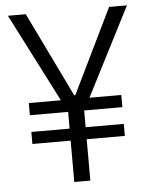

<svg xmlns="http://www.w3.org/2000/svg" viewBox="-52 -771 636 815"><g transform="rotate(-5 265.5 -364.0)"><path d="M88.4 -727.5 285.6 -320.8 231 -299.8 12.2 -727.5ZM245.6 -320.8 443.4 -727.5H519.5L300.8 -299.8ZM299.8 -367.2V0H231.4V-367.2ZM462.4 -350.6V-298.8H68.4V-350.6ZM462.4 -227.5V-176.3H68.4V-227.5Z"/></g></svg>

Font: Inter 18pt Light
Style: Regular
Weight: 300
Designer: Rasmus Andersson
Foundry: rsms
Version: Version 4.001;git-66647c0bb